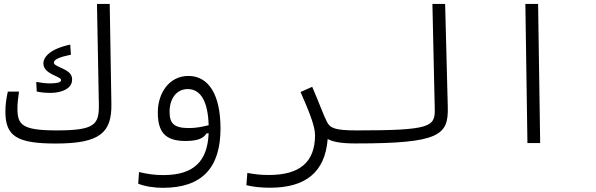

<svg xmlns="http://www.w3.org/2000/svg" viewBox="-20 -713 2970 957"><path d="M257.8 2.4C479 2.4 537.6 -51.8 535.2 -195.8L526.9 -693.4H463.4L472.7 -194.3C474.6 -92.8 455.1 -63 262.2 -63C89.4 -63 66.9 -91.3 66.9 -172.4C66.9 -195.8 69.8 -224.6 74.7 -256.3H19C11.2 -223.1 6.8 -187 6.8 -157.7C6.8 -34.7 63 2.4 257.8 2.4ZM231.9 -250C287.6 -250 339.4 -271.5 339.4 -315.9C339.4 -339.4 329.1 -354 290.5 -372.1C264.6 -384.3 248.5 -390.1 248.5 -401.4C248.5 -416.5 279.8 -429.7 333.5 -440.4L330.1 -490.7C228 -468.8 196.3 -428.2 196.3 -396.5C196.3 -370.6 217.3 -353 246.1 -339.4C277.3 -324.7 284.2 -321.8 284.2 -313C284.2 -301.8 262.2 -297.4 229 -297.4C205.6 -297.4 186 -300.3 160.6 -304.7L163.1 -256.8C180.7 -252.9 203.1 -250 231.9 -250Z M792.5 223.1C987.3 223.1 1079.1 123 1079.1 -72.8C1079.1 -240.2 1020.5 -334.5 918.9 -334.5C823.7 -334.5 766.6 -249.5 766.6 -152.8C766.6 -56.2 802.2 -10.3 904.3 -10.3C971.2 -10.3 994.6 -25.9 1009.8 -48.3L1020 -48.8C1014.2 91.8 945.3 159.7 793.9 159.7C751.5 159.7 716.3 154.8 672.9 144.5L668.9 202.6C704.1 216.8 750 223.1 792.5 223.1ZM1020 -88.9C988.8 -81.1 957.5 -74.7 922.4 -74.7C847.7 -74.7 825.2 -96.7 825.2 -156.2C825.2 -218.8 857.9 -269 916 -269C980.5 -269 1016.6 -207 1020 -88.9Z M1613.3 -20C1640.1 -5.9 1679.7 2 1752 2C1775.4 2 1791 -5.9 1791 -33.2C1791 -56.2 1782.2 -63 1757.8 -63C1649.4 -63 1625.5 -74.2 1609.4 -106C1589.8 -145 1573.7 -193.8 1536.1 -280.3L1478 -254.4C1515.1 -169.9 1550.3 -87.4 1550.3 -40C1550.3 97.2 1472.2 159.2 1319.8 159.2C1275.9 159.2 1249.5 155.3 1212.9 148.9L1208 210C1241.7 218.3 1280.3 222.7 1325.7 222.7C1500 222.7 1600.1 148.4 1613.3 -20Z M1752 2C2172.4 2 2215.8 -39.1 2211.9 -180.7L2198.7 -693.4H2135.3L2147 -169.4C2148.9 -81.1 2126 -63 1757.8 -63C1738.3 -63 1724.6 -56.2 1724.6 -31.2C1724.6 -8.8 1732.9 2 1752 2Z M2608.9 0H2672.4L2662.1 -693.4H2598.6Z"/></svg>

Font: Cascadia Mono NF Light
Style: Regular
Weight: 300
Monospace: yes
Designer: Aaron Bell
Foundry: Saja Typeworks
Version: Version 2404.023